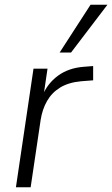

<svg xmlns="http://www.w3.org/2000/svg" viewBox="-20 -788 472 808"><path d="M47 0 121 -499H180L163 -384H158Q179 -436 223.5 -469Q268 -502 333 -507L372 -510V-450L321 -446Q268 -441 233 -419.5Q198 -398 178 -363Q158 -328 151 -283L109 0ZM231 -567 361 -768H432L279 -567Z"/></svg>

Font: Nunitoga
Style: Light Italic
Weight: 300
Italic angle: -9°
Designer: Vernon Adams
Foundry: Vernon Adams
Version: Version 1.0